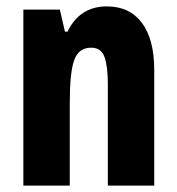

<svg xmlns="http://www.w3.org/2000/svg" viewBox="-20 -580 554 600"><path d="M314 -560Q385 -560 423.5 -508.5Q462 -457 462 -361V0H317V-316Q317 -373 306.5 -402Q296 -431 265 -431Q226 -431 212 -392.5Q198 -354 198 -258V0H53V-550H167L183 -481H191Q229 -560 314 -560Z"/></svg>

Font: Noto Sans Myanmar UI ExtraCondensed ExtraBold
Style: Regular
Weight: 800
Width: 2
Designer: Monotype Design Team
Foundry: Monotype Imaging Inc.
Version: Version 2.103; ttfautohint (v1.8.4.7-5d5b)